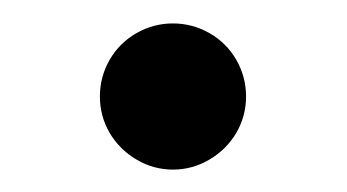

<svg xmlns="http://www.w3.org/2000/svg" viewBox="-20 -352 304 168"><path d="M67.9 -203.6ZM195.3 -267.6Q195.3 -250.5 186.8 -235.8Q178.2 -221.2 163.3 -212.4Q148.4 -203.6 131.3 -203.6Q114.3 -203.6 99.4 -212.4Q84.5 -221.2 75.9 -235.8Q67.4 -250.5 67.4 -267.6Q67.4 -284.7 75.9 -299.6Q84.5 -314.5 99.4 -323Q114.3 -331.5 131.3 -331.5Q148.4 -331.5 163.3 -323Q178.2 -314.5 186.8 -299.6Q195.3 -284.7 195.3 -267.6Z"/></svg>

Font: Playfair Display SC
Style: Regular
Weight: 400
Designer: Claus Eggers Sørensen
Foundry: Claus Eggers Sørensen
Version: Version 1.004;PS 001.004;hotconv 1.0.70;makeotf.lib2.5.58329